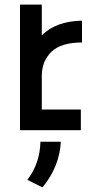

<svg xmlns="http://www.w3.org/2000/svg" viewBox="-20 -567 422 836"><path d="M337 -477V-382Q246 -382 204 -341.5Q162 -301 162 -236V-90H332V0H67V-547H162V-413Q224 -475 337 -477ZM156 50H245Q239 159 165 249L99 216Q154 145 156 50Z"/></svg>

Font: Gulax
Style: Regular
Weight: 400
Designer: Morgan Gilbert
Foundry: VTF
Version: Version 1.001;hotconv 1.0.109;makeotfexe 2.5.65596